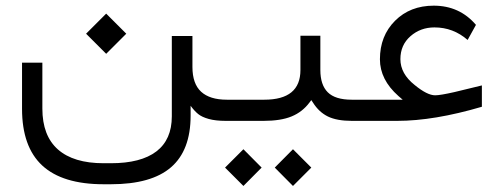

<svg xmlns="http://www.w3.org/2000/svg" viewBox="-20 -418 1743 664"><path d="M778.3 0H760.3Q725.6 0 701.9 -6.6Q678.2 -13.2 665.3 -23.7Q652.3 -34.2 639.2 -52.2V-29.8V-18.1Q639.2 102.1 571.3 160.6Q503.4 219.2 363.3 219.2H338.4Q196.3 219.2 126.2 154.5Q56.2 89.8 56.2 -42V-201.2H126.5V-42.5Q126.5 51.3 180.4 98.9Q234.4 146.5 338.4 146.5H363.3Q467.3 146.5 520.8 105.7Q574.2 64.9 574.2 -15.6V-293.5H645.5V-186.5Q645.5 -128.4 675.5 -100.8Q705.6 -73.2 764.6 -73.2H778.3Q784.2 -73.2 787.6 -64.2Q791 -55.2 791 -40V-34.7Q791 -19 787.6 -9.5Q784.2 0 778.3 0ZM277.7 -301.4 347.2 -370.9 416.7 -301.4 347.2 -231.9Z M930.2 161.6 993.2 98.1 1056.6 161.6 993.2 225.1ZM758.3 161.6 821.8 98.1 884.8 161.6 821.8 225.1ZM1206.1 0H1196.8Q1145 0 1114 -15.1Q1083 -30.3 1062.5 -63L1056.6 -71.8L1050.3 -63.5Q1025.9 -30.8 988.5 -15.4Q951.2 0 891.6 0H774.4Q761.7 0 761.7 -34.7V-40Q761.7 -50.3 763.2 -57.6Q764.6 -64.9 767.6 -69.1Q770.5 -73.2 774.4 -73.2H894Q1019 -73.2 1019 -175.8V-294.4H1087.9V-175.8Q1087.9 -124.5 1113.5 -98.9Q1139.2 -73.2 1196.3 -73.2H1206.5Q1212.4 -73.2 1215.8 -64.2Q1219.2 -55.2 1219.2 -40V-34.7Q1219.2 -19 1215.8 -9.5Q1212.4 0 1206.1 0Z M1202.6 -73.2H1353H1372.6L1357.9 -85.9Q1293.9 -142.6 1293.9 -212.9Q1293.9 -293.9 1346.2 -346.2Q1398.4 -398.4 1480 -398.4Q1569.3 -398.4 1626 -332L1597.2 -279.8Q1547.4 -323.2 1482.4 -323.2Q1434.1 -323.2 1399.4 -292.7Q1364.7 -262.2 1364.7 -213.4Q1364.7 -163.1 1414.1 -124Q1457.5 -88.4 1484.9 -88.4Q1502.4 -88.4 1551.8 -99.6L1646.5 -122.6V-48.8Q1481 0 1353.5 0H1202.6Q1189.9 0 1189.9 -34.7V-40Q1189.9 -50.3 1191.4 -57.6Q1192.9 -64.9 1195.8 -69.1Q1198.7 -73.2 1202.6 -73.2Z"/></svg>

Font: Shabnam Light FD-WOL
Style: Light-FD-WOL
Weight: 300
Foundry: DejaVu fonts team - Redesigned by Saber Rastikerdar - Based on Vazir font
Version: Version 5.0.0